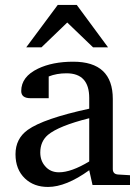

<svg xmlns="http://www.w3.org/2000/svg" viewBox="-20 -740 552 768"><path d="M412.1 -550.8H352.1L249 -649.9L146 -550.8H85L210.9 -720.2H287.1ZM500 0H350.1L336.9 -59.1Q244.1 7.8 171.9 7.8Q115.7 7.8 80.1 -25.9Q42 -62 42 -123Q42 -185.5 91.3 -220.7Q154.3 -265.6 336.9 -305.2V-348.1Q336.9 -446.8 246.1 -446.8Q206.5 -446.8 174.8 -434.1V-347.2H102.1Q64.9 -347.2 64.9 -376Q64.9 -433.1 131.8 -465.3Q189.9 -493.2 272.9 -493.2Q431.2 -493.2 431.2 -344.2V-64Q431.2 -43.5 452.1 -42L500 -39.1ZM336.9 -94.2V-267.1Q214.4 -236.3 171.4 -200.2Q141.1 -173.8 141.1 -129.9Q141.1 -97.2 160.6 -75.2Q181.2 -50.8 215.8 -50.8Q265.1 -50.8 336.9 -94.2Z"/></svg>

Font: Ezra SIL SR
Style: Regular
Weight: 400
Designer: Development by SIL's NRSI team. OpenType tables by Ralph Hancock ( hancock@dircon.co.uk ).
Foundry: Development by SIL's NRSI team.
Version: Version 2.51; 2007